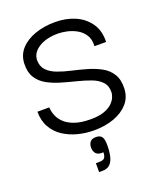

<svg xmlns="http://www.w3.org/2000/svg" viewBox="-146 -664 816 977"><g transform="rotate(-20 262.5 -176.0)"><path d="M269 13Q225 13 182.5 2Q140 -9 105.5 -31.5Q71 -54 50.5 -90Q30 -126 30 -175H94Q94 -172 96 -158Q98 -144 106.5 -125Q115 -106 134 -88Q153 -70 187 -58Q221 -46 274 -46Q318 -46 346.5 -56.5Q375 -67 390.5 -82.5Q406 -98 412 -113.5Q418 -129 418 -139Q419 -174 399 -195.5Q379 -217 345.5 -229.5Q312 -242 272 -252Q232 -262 192.5 -273.5Q153 -285 120 -303Q87 -321 68 -351.5Q49 -382 51 -429Q53 -474 82 -506Q111 -538 160 -555.5Q209 -573 270 -573Q328 -573 376 -552.5Q424 -532 453 -491Q482 -450 480 -389H417Q419 -427 403 -451Q387 -475 362 -488.5Q337 -502 310.5 -507.5Q284 -513 264 -513Q201 -513 160.5 -488Q120 -463 118 -423Q118 -388 138 -367Q158 -346 191 -333.5Q224 -321 264.5 -312Q305 -303 344.5 -291.5Q384 -280 417 -262Q450 -244 469 -213Q488 -182 486 -134Q484 -87 455 -54.5Q426 -22 378 -4.5Q330 13 269 13ZM220 221V173H237Q262 173 268.5 162Q275 151 275 134Q248 136 236 124Q224 112 224 90Q224 73 233 60.5Q242 48 266 48Q287 48 296.5 60.5Q306 73 306 106Q306 140 300 166Q294 192 279.5 206.5Q265 221 239 221Z"/></g></svg>

Font: Darker Grotesque Light Medium
Style: Regular
Weight: 500
Version: Version 1.000;gftools[0.9.28]